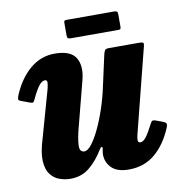

<svg xmlns="http://www.w3.org/2000/svg" viewBox="-79 -748 802 844"><g transform="rotate(-10 322.5 -326.0)"><path d="M8 -386.5Q38 -457 86 -497.2Q134 -537.5 196 -537.5Q267 -537.5 289.5 -499.8Q312 -462 296 -401L245 -204.5Q231 -152.5 229.8 -122Q228.5 -91.5 250.5 -91.5Q265.5 -91.5 283.2 -114.2Q301 -137 319.2 -175.2Q337.5 -213.5 353.5 -261Q369.5 -308.5 380 -358.5L410 -494.5Q412.5 -506 416.5 -513Q420.5 -520 434.5 -520H564Q582 -520 586.8 -517.5Q591.5 -515 588 -501L493 -125.5Q489.5 -113 489 -100.5Q488.5 -88 500 -88Q513 -88 526.2 -105.8Q539.5 -123.5 556.5 -157Q561.5 -167 565.5 -171Q569.5 -175 582 -171L612 -160Q623.5 -156 626.8 -150.2Q630 -144.5 624.5 -131.5Q595 -60 546.5 -19.5Q498 21 429.5 21Q375 21 350.2 -6.5Q325.5 -34 328.5 -70.5L331.5 -90Q332.5 -97.5 328.5 -97.5Q324.5 -97.5 319.5 -89.5Q289.5 -40.5 254.2 -12Q219 16.5 170 16.5Q145 16.5 121 8Q97 -0.5 80.8 -22Q64.5 -43.5 62.5 -81.5Q60.5 -119.5 79 -179L138.5 -390Q141.5 -401.5 143 -415.5Q144.5 -429.5 133 -429.5Q120 -429.5 106.2 -412Q92.5 -394.5 74.5 -356Q69.5 -345.5 66.2 -342.8Q63 -340 50 -345L14 -358.5Q3 -362.5 3 -368Q3 -373.5 8 -386.5ZM261.5 -607.5V-661Q261.5 -668 263.2 -671.2Q265 -674.5 271.5 -674.5H484.5Q494 -674.5 497.8 -671.8Q501.5 -669 501.5 -659V-606.5Q501.5 -599 500 -595.2Q498.5 -591.5 490.5 -591.5H279Q269.5 -591.5 265.5 -594.2Q261.5 -597 261.5 -607.5Z"/></g></svg>

Font: Besley* Narrow Heavy
Style: Italic
Weight: 800
Width: 4
Italic angle: -13°
Designer: Owen Earl
Foundry: indestructible type*
Version: Version 3.000; ttfautohint (v1.8.3)